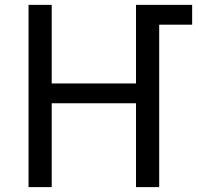

<svg xmlns="http://www.w3.org/2000/svg" viewBox="-20 -765 811 785"><path d="M96.7 0V-745.1H191.4V-423.8H536.1V-745.1H765.6V-664.1H630.9V0H536.1V-342.8H191.4V0Z"/></svg>

Font: Gothic A1 Medium
Style: Regular
Weight: 500
Designer: HanYang I&C Co.,Ltd.
Foundry: HanYang I&C Co.,Ltd.
Version: Version 2.50